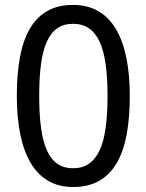

<svg xmlns="http://www.w3.org/2000/svg" viewBox="-20 -745 591 775"><path d="M503.9 -357.9Q503.9 -271.5 491.5 -203.1Q479 -134.8 451.4 -87.4Q423.8 -40 380.4 -15.1Q336.9 9.8 274.9 9.8Q217.3 9.8 174.6 -15.1Q131.8 -40 103.8 -87.4Q75.7 -134.8 61.8 -203.1Q47.9 -271.5 47.9 -357.9Q47.9 -444.3 60.3 -512.7Q72.8 -581.1 99.9 -628.2Q127 -675.3 170.2 -700.2Q213.4 -725.1 274.9 -725.1Q333 -725.1 376 -700.4Q418.9 -675.8 447.3 -628.7Q475.6 -581.5 489.7 -513.2Q503.9 -444.8 503.9 -357.9ZM138.2 -357.9Q138.2 -284.7 145.5 -230Q152.8 -175.3 168.9 -138.9Q185.1 -102.5 211.2 -84.2Q237.3 -65.9 274.9 -65.9Q312.5 -65.9 338.9 -84Q365.2 -102.1 382.1 -138.2Q398.9 -174.3 406.5 -229.2Q414.1 -284.2 414.1 -357.9Q414.1 -431.2 406.5 -485.8Q398.9 -540.5 382.1 -576.7Q365.2 -612.8 338.9 -630.9Q312.5 -648.9 274.9 -648.9Q237.3 -648.9 211.2 -630.9Q185.1 -612.8 168.9 -576.7Q152.8 -540.5 145.5 -485.8Q138.2 -431.2 138.2 -357.9Z"/></svg>

Font: Noto Sans Lao UI
Style: Regular
Weight: 400
Designer: Danh Hong
Foundry: Danh Hong
Version: Version 1.03 uh